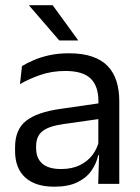

<svg xmlns="http://www.w3.org/2000/svg" viewBox="-20 -703 534 734"><path d="M436 0H355.4L359 -118.6L355.9 -131.1V-286.5L356.3 -314.9Q356.3 -374.3 326.2 -403Q296 -431.7 230.4 -431.7Q178.2 -431.7 134.4 -416.5Q90.6 -401.3 56.4 -381.5L64 -450.4Q83.1 -462 109.4 -473.3Q135.7 -484.7 169.3 -492Q202.9 -499.3 243.3 -499.3Q295.8 -499.3 332.6 -486.6Q369.4 -473.9 392.2 -449.9Q415 -425.8 425.5 -392Q436 -358.1 436 -316.2ZM187.4 10.7Q114.9 10.7 76.3 -24.6Q37.6 -60 37.6 -125.7V-140Q37.6 -207.4 79.3 -240.7Q121 -274.1 212.2 -286.9L366.5 -309.2L370.9 -249.8L222 -228.6Q166.2 -220.7 142.2 -201.4Q118.1 -182 118.1 -144.5V-136.6Q118.1 -97.9 141.9 -77.4Q165.7 -56.8 213.1 -56.8Q254.9 -56.8 284.9 -71.4Q314.9 -86 333.4 -110.5Q352 -135.1 358.5 -165.2L371.2 -109.8H355.7Q348.6 -77.8 329.3 -50.3Q310.1 -22.8 275.5 -6.1Q240.9 10.7 187.4 10.7ZM278.3 -549.7 181.3 -683.1H91.4V-681.7L206.6 -548.4H278.3Z"/></svg>

Font: Anek Malayalam Medium
Style: Regular
Weight: 500
Designer: Maithili Shingre (Malayalam) & Yesha Goshar (Latin)
Foundry: Ek Type
Version: Version 1.003